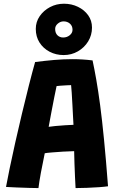

<svg xmlns="http://www.w3.org/2000/svg" viewBox="-20 -978 620 1006"><path d="M181.5 7.5Q165 7.5 132.5 6.5Q100 5.5 66.2 4.2Q32.5 3 11.5 1.5Q18 -35.5 30.8 -96.5Q43.5 -157.5 60 -231.5Q76.5 -305.5 95 -382.5Q113.5 -459.5 131.2 -529.8Q149 -600 164 -653Q214.5 -659.5 263.8 -663.8Q313 -668 359.5 -668Q412.5 -668 465 -661.5Q474.5 -617.5 484.5 -560.5Q494.5 -503.5 504.8 -426.2Q515 -349 525.2 -244.8Q535.5 -140.5 546 -2Q529.5 0.5 499 2.8Q468.5 5 435 6.2Q401.5 7.5 376 7.5Q374.5 -16.5 373 -51Q371.5 -85.5 370.2 -121.5Q369 -157.5 368.5 -186Q342 -185.5 309.8 -183.5Q277.5 -181.5 250.8 -179.2Q224 -177 214.5 -175Q203.5 -123.5 194.2 -73Q185 -22.5 181.5 7.5ZM235 -313.5Q246.5 -315.5 271 -317.8Q295.5 -320 322 -321.8Q348.5 -323.5 365 -324Q364 -334.5 362.8 -363.8Q361.5 -393 359.5 -427.8Q357.5 -462.5 355.8 -491.8Q354 -521 352.5 -532Q344.5 -532 328.5 -531Q312.5 -530 297.2 -529Q282 -528 276.5 -527Q272 -507.5 264.5 -469Q257 -430.5 248.8 -387.8Q240.5 -345 235 -313.5ZM313.5 -689.5Q273 -689.5 239.8 -707Q206.5 -724.5 187 -755.2Q167.5 -786 167.5 -826.5Q167.5 -863.5 188 -893.2Q208.5 -923 242 -940.8Q275.5 -958.5 315 -958.5Q355 -958.5 388.5 -942.2Q422 -926 442 -898Q462 -870 462 -833.5Q462 -794 442 -761.2Q422 -728.5 388.2 -709Q354.5 -689.5 313.5 -689.5ZM311 -781.5Q331 -781.5 345.5 -793.5Q360 -805.5 360 -822Q360 -842 346.5 -854Q333 -866 313 -866Q296.5 -866 282.8 -854.2Q269 -842.5 269 -826.5Q269 -805 281 -793.2Q293 -781.5 311 -781.5Z"/></svg>

Font: Grandstander
Style: Bold
Weight: 700
Designer: Tyler Finck
Foundry: Etcetera Type Co
Version: Version 1.200; ttfautohint (v1.8.3)